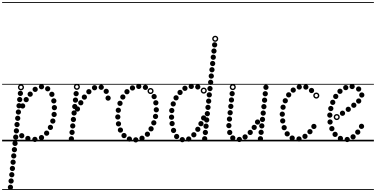

<svg xmlns="http://www.w3.org/2000/svg" viewBox="-25 -1349 3588 1832"><path d="M191 -313Q180.5 -313 173.2 -320.2Q166 -327.5 166 -338Q166 -348.5 173.2 -355.8Q180.5 -363 191 -363Q201.5 -363 208.8 -355.8Q216 -348.5 216 -338Q216 -327.5 208.8 -320.2Q201.5 -313 191 -313ZM225 -373.5Q214.5 -373.5 207.2 -380.8Q200 -388 200 -398.5Q200 -409 207.2 -416.2Q214.5 -423.5 225 -423.5Q235.5 -423.5 242.8 -416.2Q250 -409 250 -398.5Q250 -388 242.8 -380.8Q235.5 -373.5 225 -373.5ZM263 -425.5Q252.5 -425.5 245.2 -432.8Q238 -440 238 -450.5Q238 -461 245.2 -468.2Q252.5 -475.5 263 -475.5Q273.5 -475.5 280.8 -468.2Q288 -461 288 -450.5Q288 -440 280.8 -432.8Q273.5 -425.5 263 -425.5ZM310.5 -471.5Q300 -471.5 292.8 -478.8Q285.5 -486 285.5 -496.5Q285.5 -507 292.8 -514.2Q300 -521.5 310.5 -521.5Q321 -521.5 328.2 -514.2Q335.5 -507 335.5 -496.5Q335.5 -486 328.2 -478.8Q321 -471.5 310.5 -471.5ZM371 -496.5Q360.5 -496.5 353.2 -503.8Q346 -511 346 -521.5Q346 -532 353.2 -539.2Q360.5 -546.5 371 -546.5Q381.5 -546.5 388.8 -539.2Q396 -532 396 -521.5Q396 -511 388.8 -503.8Q381.5 -496.5 371 -496.5ZM430 -477Q419.5 -477 412.2 -484.2Q405 -491.5 405 -502Q405 -512.5 412.2 -519.8Q419.5 -527 430 -527Q440.5 -527 447.8 -519.8Q455 -512.5 455 -502Q455 -491.5 447.8 -484.2Q440.5 -477 430 -477ZM470 -424Q459.5 -424 452.2 -431.2Q445 -438.5 445 -449Q445 -459.5 452.2 -466.8Q459.5 -474 470 -474Q480.5 -474 487.8 -466.8Q495 -459.5 495 -449Q495 -438.5 487.8 -431.2Q480.5 -424 470 -424ZM488.5 -361.5Q478 -361.5 470.8 -368.8Q463.5 -376 463.5 -386.5Q463.5 -397 470.8 -404.2Q478 -411.5 488.5 -411.5Q499 -411.5 506.2 -404.2Q513.5 -397 513.5 -386.5Q513.5 -376 506.2 -368.8Q499 -361.5 488.5 -361.5ZM494 -297Q483.5 -297 476.2 -304.2Q469 -311.5 469 -322Q469 -332.5 476.2 -339.8Q483.5 -347 494 -347Q504.5 -347 511.8 -339.8Q519 -332.5 519 -322Q519 -311.5 511.8 -304.2Q504.5 -297 494 -297ZM491.5 -232Q481 -232 473.8 -239.2Q466.5 -246.5 466.5 -257Q466.5 -267.5 473.8 -274.8Q481 -282 491.5 -282Q502 -282 509.2 -274.8Q516.5 -267.5 516.5 -257Q516.5 -246.5 509.2 -239.2Q502 -232 491.5 -232ZM479 -169Q468.5 -169 461.2 -176.2Q454 -183.5 454 -194Q454 -204.5 461.2 -211.8Q468.5 -219 479 -219Q489.5 -219 496.8 -211.8Q504 -204.5 504 -194Q504 -183.5 496.8 -176.2Q489.5 -169 479 -169ZM456 -108.5Q445.5 -108.5 438.2 -115.8Q431 -123 431 -133.5Q431 -144 438.2 -151.2Q445.5 -158.5 456 -158.5Q466.5 -158.5 473.8 -151.2Q481 -144 481 -133.5Q481 -123 473.8 -115.8Q466.5 -108.5 456 -108.5ZM420 -53.5Q409.5 -53.5 402.2 -60.8Q395 -68 395 -78.5Q395 -89 402.2 -96.2Q409.5 -103.5 420 -103.5Q430.5 -103.5 437.8 -96.2Q445 -89 445 -78.5Q445 -68 437.8 -60.8Q430.5 -53.5 420 -53.5ZM371 -11Q360.5 -11 353.2 -18.2Q346 -25.5 346 -36Q346 -46.5 353.2 -53.8Q360.5 -61 371 -61Q381.5 -61 388.8 -53.8Q396 -46.5 396 -36Q396 -25.5 388.8 -18.2Q381.5 -11 371 -11ZM308 6Q297.5 6 290.2 -1.2Q283 -8.5 283 -19Q283 -29.5 290.2 -36.8Q297.5 -44 308 -44Q318.5 -44 325.8 -36.8Q333 -29.5 333 -19Q333 -8.5 325.8 -1.2Q318.5 6 308 6ZM241 -3Q230.5 -3 223.2 -10.2Q216 -17.5 216 -28Q216 -38.5 223.2 -45.8Q230.5 -53 241 -53Q251.5 -53 258.8 -45.8Q266 -38.5 266 -28Q266 -17.5 258.8 -10.2Q251.5 -3 241 -3ZM182.5 -29Q172 -29 164.8 -36.2Q157.5 -43.5 157.5 -54Q157.5 -64.5 164.8 -71.8Q172 -79 182.5 -79Q193 -79 200.2 -71.8Q207.5 -64.5 207.5 -54Q207.5 -43.5 200.2 -36.2Q193 -29 182.5 -29ZM169.5 -433Q159 -433 151.8 -440.2Q144.5 -447.5 144.5 -458Q144.5 -468.5 151.8 -475.8Q159 -483 169.5 -483Q180 -483 187.2 -475.8Q194.5 -468.5 194.5 -458Q194.5 -447.5 187.2 -440.2Q180 -433 169.5 -433ZM163 -374Q152.5 -374 145.2 -381.2Q138 -388.5 138 -399Q138 -409.5 145.2 -416.8Q152.5 -424 163 -424Q173.5 -424 180.8 -416.8Q188 -409.5 188 -399Q188 -388.5 180.8 -381.2Q173.5 -374 163 -374ZM156.5 -315Q146 -315 138.8 -322.2Q131.5 -329.5 131.5 -340Q131.5 -350.5 138.8 -357.8Q146 -365 156.5 -365Q167 -365 174.2 -357.8Q181.5 -350.5 181.5 -340Q181.5 -329.5 174.2 -322.2Q167 -315 156.5 -315ZM150.5 -255Q140 -255 132.8 -262.2Q125.5 -269.5 125.5 -280Q125.5 -290.5 132.8 -297.8Q140 -305 150.5 -305Q161 -305 168.2 -297.8Q175.5 -290.5 175.5 -280Q175.5 -269.5 168.2 -262.2Q161 -255 150.5 -255ZM144 -195.5Q133.5 -195.5 126.2 -202.8Q119 -210 119 -220.5Q119 -231 126.2 -238.2Q133.5 -245.5 144 -245.5Q154.5 -245.5 161.8 -238.2Q169 -231 169 -220.5Q169 -210 161.8 -202.8Q154.5 -195.5 144 -195.5ZM137.5 -135.5Q127 -135.5 119.8 -142.8Q112.5 -150 112.5 -160.5Q112.5 -171 119.8 -178.2Q127 -185.5 137.5 -185.5Q148 -185.5 155.2 -178.2Q162.5 -171 162.5 -160.5Q162.5 -150 155.2 -142.8Q148 -135.5 137.5 -135.5ZM131.5 -75.5Q121 -75.5 113.8 -82.8Q106.5 -90 106.5 -100.5Q106.5 -111 113.8 -118.2Q121 -125.5 131.5 -125.5Q142 -125.5 149.2 -118.2Q156.5 -111 156.5 -100.5Q156.5 -90 149.2 -82.8Q142 -75.5 131.5 -75.5ZM125 -16Q114.5 -16 107.2 -23.2Q100 -30.5 100 -41Q100 -51.5 107.2 -58.8Q114.5 -66 125 -66Q135.5 -66 142.8 -58.8Q150 -51.5 150 -41Q150 -30.5 142.8 -23.2Q135.5 -16 125 -16ZM118.5 44Q108 44 100.8 36.8Q93.5 29.5 93.5 19Q93.5 8.5 100.8 1.2Q108 -6 118.5 -6Q129 -6 136.2 1.2Q143.5 8.5 143.5 19Q143.5 29.5 136.2 36.8Q129 44 118.5 44ZM112.5 104Q102 104 94.8 96.8Q87.5 89.5 87.5 79Q87.5 68.5 94.8 61.2Q102 54 112.5 54Q123 54 130.2 61.2Q137.5 68.5 137.5 79Q137.5 89.5 130.2 96.8Q123 104 112.5 104ZM106 163.5Q95.5 163.5 88.2 156.2Q81 149 81 138.5Q81 128 88.2 120.8Q95.5 113.5 106 113.5Q116.5 113.5 123.8 120.8Q131 128 131 138.5Q131 149 123.8 156.2Q116.5 163.5 106 163.5ZM100 223.5Q89.5 223.5 82.2 216.2Q75 209 75 198.5Q75 188 82.2 180.8Q89.5 173.5 100 173.5Q110.5 173.5 117.8 180.8Q125 188 125 198.5Q125 209 117.8 216.2Q110.5 223.5 100 223.5ZM93.5 283.5Q83 283.5 75.8 276.2Q68.5 269 68.5 258.5Q68.5 248 75.8 240.8Q83 233.5 93.5 233.5Q104 233.5 111.2 240.8Q118.5 248 118.5 258.5Q118.5 269 111.2 276.2Q104 283.5 93.5 283.5ZM87.5 343Q77 343 69.8 335.8Q62.5 328.5 62.5 318Q62.5 307.5 69.8 300.2Q77 293 87.5 293Q98 293 105.2 300.2Q112.5 307.5 112.5 318Q112.5 328.5 105.2 335.8Q98 343 87.5 343ZM81 403Q70.5 403 63.2 395.8Q56 388.5 56 378Q56 367.5 63.2 360.2Q70.5 353 81 353Q91.5 353 98.8 360.2Q106 367.5 106 378Q106 388.5 98.8 395.8Q91.5 403 81 403ZM74.5 463Q64 463 56.8 455.8Q49.5 448.5 49.5 438Q49.5 427.5 56.8 420.2Q64 413 74.5 413Q85 413 92.2 420.2Q99.5 427.5 99.5 438Q99.5 448.5 92.2 455.8Q85 463 74.5 463ZM175 -487Q163 -487 154.5 -495.5Q146 -504 146 -516Q146 -528 154.5 -536.5Q163 -545 175 -545Q187 -545 195.5 -536.5Q204 -528 204 -516Q204 -504 195.5 -495.5Q187 -487 175 -487ZM175 -500.5Q181.5 -500.5 186 -505.2Q190.5 -510 190.5 -516.5Q190.5 -522.5 186 -527Q181.5 -531.5 175 -531.5Q168.5 -531.5 164 -527Q159.5 -522.5 159.5 -516.5Q159.5 -510 164 -505.2Q168.5 -500.5 175 -500.5ZM-5 455H612.5V463H-5ZM-5 -16H612.5V0H-5ZM-5 -549H612.5V-541H-5ZM-5 -1329H612.5V-1321H-5Z M714 -284Q703.5 -284 696.2 -291.2Q689 -298.5 689 -309Q689 -319.5 696.2 -326.8Q703.5 -334 714 -334Q724.5 -334 731.8 -326.8Q739 -319.5 739 -309Q739 -298.5 731.8 -291.2Q724.5 -284 714 -284ZM746 -343.5Q735.5 -343.5 728.2 -350.8Q721 -358 721 -368.5Q721 -379 728.2 -386.2Q735.5 -393.5 746 -393.5Q756.5 -393.5 763.8 -386.2Q771 -379 771 -368.5Q771 -358 763.8 -350.8Q756.5 -343.5 746 -343.5ZM780 -397.5Q769.5 -397.5 762.2 -404.8Q755 -412 755 -422.5Q755 -433 762.2 -440.2Q769.5 -447.5 780 -447.5Q790.5 -447.5 797.8 -440.2Q805 -433 805 -422.5Q805 -412 797.8 -404.8Q790.5 -397.5 780 -397.5ZM823 -449Q812.5 -449 805.2 -456.2Q798 -463.5 798 -474Q798 -484.5 805.2 -491.8Q812.5 -499 823 -499Q833.5 -499 840.8 -491.8Q848 -484.5 848 -474Q848 -463.5 840.8 -456.2Q833.5 -449 823 -449ZM877 -487Q866.5 -487 859.2 -494.2Q852 -501.5 852 -512Q852 -522.5 859.2 -529.8Q866.5 -537 877 -537Q887.5 -537 894.8 -529.8Q902 -522.5 902 -512Q902 -501.5 894.8 -494.2Q887.5 -487 877 -487ZM941 -491.5Q930.5 -491.5 923.2 -498.8Q916 -506 916 -516.5Q916 -527 923.2 -534.2Q930.5 -541.5 941 -541.5Q951.5 -541.5 958.8 -534.2Q966 -527 966 -516.5Q966 -506 958.8 -498.8Q951.5 -491.5 941 -491.5ZM988.5 -452.5Q978 -452.5 970.8 -459.8Q963.5 -467 963.5 -477.5Q963.5 -488 970.8 -495.2Q978 -502.5 988.5 -502.5Q999 -502.5 1006.2 -495.2Q1013.5 -488 1013.5 -477.5Q1013.5 -467 1006.2 -459.8Q999 -452.5 988.5 -452.5ZM1006.5 -388Q996 -388 988.8 -395.2Q981.5 -402.5 981.5 -413Q981.5 -423.5 988.8 -430.8Q996 -438 1006.5 -438Q1017 -438 1024.2 -430.8Q1031.5 -423.5 1031.5 -413Q1031.5 -402.5 1024.2 -395.2Q1017 -388 1006.5 -388ZM701.5 -430.5Q691 -430.5 683.8 -437.8Q676.5 -445 676.5 -455.5Q676.5 -466 683.8 -473.2Q691 -480.5 701.5 -480.5Q712 -480.5 719.2 -473.2Q726.5 -466 726.5 -455.5Q726.5 -445 719.2 -437.8Q712 -430.5 701.5 -430.5ZM695 -369Q684.5 -369 677.2 -376.2Q670 -383.5 670 -394Q670 -404.5 677.2 -411.8Q684.5 -419 695 -419Q705.5 -419 712.8 -411.8Q720 -404.5 720 -394Q720 -383.5 712.8 -376.2Q705.5 -369 695 -369ZM688.5 -307.5Q678 -307.5 670.8 -314.8Q663.5 -322 663.5 -332.5Q663.5 -343 670.8 -350.2Q678 -357.5 688.5 -357.5Q699 -357.5 706.2 -350.2Q713.5 -343 713.5 -332.5Q713.5 -322 706.2 -314.8Q699 -307.5 688.5 -307.5ZM682 -246Q671.5 -246 664.2 -253.2Q657 -260.5 657 -271Q657 -281.5 664.2 -288.8Q671.5 -296 682 -296Q692.5 -296 699.8 -288.8Q707 -281.5 707 -271Q707 -260.5 699.8 -253.2Q692.5 -246 682 -246ZM675.5 -184Q665 -184 657.8 -191.2Q650.5 -198.5 650.5 -209Q650.5 -219.5 657.8 -226.8Q665 -234 675.5 -234Q686 -234 693.2 -226.8Q700.5 -219.5 700.5 -209Q700.5 -198.5 693.2 -191.2Q686 -184 675.5 -184ZM669 -122.5Q658.5 -122.5 651.2 -129.8Q644 -137 644 -147.5Q644 -158 651.2 -165.2Q658.5 -172.5 669 -172.5Q679.5 -172.5 686.8 -165.2Q694 -158 694 -147.5Q694 -137 686.8 -129.8Q679.5 -122.5 669 -122.5ZM662.5 -61Q652 -61 644.8 -68.2Q637.5 -75.5 637.5 -86Q637.5 -96.5 644.8 -103.8Q652 -111 662.5 -111Q673 -111 680.2 -103.8Q687.5 -96.5 687.5 -86Q687.5 -75.5 680.2 -68.2Q673 -61 662.5 -61ZM656 0.5Q645.5 0.5 638.2 -6.8Q631 -14 631 -24.5Q631 -35 638.2 -42.2Q645.5 -49.5 656 -49.5Q666.5 -49.5 673.8 -42.2Q681 -35 681 -24.5Q681 -14 673.8 -6.8Q666.5 0.5 656 0.5ZM708.5 -491.5Q696.5 -491.5 688 -500Q679.5 -508.5 679.5 -520.5Q679.5 -532.5 688 -541Q696.5 -549.5 708.5 -549.5Q720.5 -549.5 729 -541Q737.5 -532.5 737.5 -520.5Q737.5 -508.5 729 -500Q720.5 -491.5 708.5 -491.5ZM708.5 -505Q715 -505 719.5 -509.8Q724 -514.5 724 -521Q724 -527 719.5 -531.5Q715 -536 708.5 -536Q702 -536 697.5 -531.5Q693 -527 693 -521Q693 -514.5 697.5 -509.8Q702 -505 708.5 -505ZM586.5 455H1050V463H586.5ZM586.5 -16H1050V0H586.5ZM586.5 -549H1050V-541H586.5ZM586.5 -1329H1050V-1321H586.5Z M1270.5 10.5Q1260 10.5 1252.8 3.2Q1245.5 -4 1245.5 -14.5Q1245.5 -25 1252.8 -32.2Q1260 -39.5 1270.5 -39.5Q1281 -39.5 1288.2 -32.2Q1295.5 -25 1295.5 -14.5Q1295.5 -4 1288.2 3.2Q1281 10.5 1270.5 10.5ZM1330 -5Q1319.5 -5 1312.2 -12.2Q1305 -19.5 1305 -30Q1305 -40.5 1312.2 -47.8Q1319.5 -55 1330 -55Q1340.5 -55 1347.8 -47.8Q1355 -40.5 1355 -30Q1355 -19.5 1347.8 -12.2Q1340.5 -5 1330 -5ZM1381.5 -43.5Q1371 -43.5 1363.8 -50.8Q1356.5 -58 1356.5 -68.5Q1356.5 -79 1363.8 -86.2Q1371 -93.5 1381.5 -93.5Q1392 -93.5 1399.2 -86.2Q1406.5 -79 1406.5 -68.5Q1406.5 -58 1399.2 -50.8Q1392 -43.5 1381.5 -43.5ZM1416.5 -95Q1406 -95 1398.8 -102.2Q1391.5 -109.5 1391.5 -120Q1391.5 -130.5 1398.8 -137.8Q1406 -145 1416.5 -145Q1427 -145 1434.2 -137.8Q1441.5 -130.5 1441.5 -120Q1441.5 -109.5 1434.2 -102.2Q1427 -95 1416.5 -95ZM1442.5 -152Q1432 -152 1424.8 -159.2Q1417.5 -166.5 1417.5 -177Q1417.5 -187.5 1424.8 -194.8Q1432 -202 1442.5 -202Q1453 -202 1460.2 -194.8Q1467.5 -187.5 1467.5 -177Q1467.5 -166.5 1460.2 -159.2Q1453 -152 1442.5 -152ZM1459 -213Q1448.5 -213 1441.2 -220.2Q1434 -227.5 1434 -238Q1434 -248.5 1441.2 -255.8Q1448.5 -263 1459 -263Q1469.5 -263 1476.8 -255.8Q1484 -248.5 1484 -238Q1484 -227.5 1476.8 -220.2Q1469.5 -213 1459 -213ZM1466.5 -276.5Q1456 -276.5 1448.8 -283.8Q1441.5 -291 1441.5 -301.5Q1441.5 -312 1448.8 -319.2Q1456 -326.5 1466.5 -326.5Q1477 -326.5 1484.2 -319.2Q1491.5 -312 1491.5 -301.5Q1491.5 -291 1484.2 -283.8Q1477 -276.5 1466.5 -276.5ZM1462 -343Q1451.5 -343 1444.2 -350.2Q1437 -357.5 1437 -368Q1437 -378.5 1444.2 -385.8Q1451.5 -393 1462 -393Q1472.5 -393 1479.8 -385.8Q1487 -378.5 1487 -368Q1487 -357.5 1479.8 -350.2Q1472.5 -343 1462 -343ZM1445.5 -402.5Q1435 -402.5 1427.8 -409.8Q1420.5 -417 1420.5 -427.5Q1420.5 -438 1427.8 -445.2Q1435 -452.5 1445.5 -452.5Q1456 -452.5 1463.2 -445.2Q1470.5 -438 1470.5 -427.5Q1470.5 -417 1463.2 -409.8Q1456 -402.5 1445.5 -402.5ZM1362.5 -490.5Q1352 -490.5 1344.8 -497.8Q1337.5 -505 1337.5 -515.5Q1337.5 -526 1344.8 -533.2Q1352 -540.5 1362.5 -540.5Q1373 -540.5 1380.2 -533.2Q1387.5 -526 1387.5 -515.5Q1387.5 -505 1380.2 -497.8Q1373 -490.5 1362.5 -490.5ZM1299 -499.5Q1288.5 -499.5 1281.2 -506.8Q1274 -514 1274 -524.5Q1274 -535 1281.2 -542.2Q1288.5 -549.5 1299 -549.5Q1309.5 -549.5 1316.8 -542.2Q1324 -535 1324 -524.5Q1324 -514 1316.8 -506.8Q1309.5 -499.5 1299 -499.5ZM1239 -485Q1228.5 -485 1221.2 -492.2Q1214 -499.5 1214 -510Q1214 -520.5 1221.2 -527.8Q1228.5 -535 1239 -535Q1249.5 -535 1256.8 -527.8Q1264 -520.5 1264 -510Q1264 -499.5 1256.8 -492.2Q1249.5 -485 1239 -485ZM1186.5 -449Q1176 -449 1168.8 -456.2Q1161.5 -463.5 1161.5 -474Q1161.5 -484.5 1168.8 -491.8Q1176 -499 1186.5 -499Q1197 -499 1204.2 -491.8Q1211.5 -484.5 1211.5 -474Q1211.5 -463.5 1204.2 -456.2Q1197 -449 1186.5 -449ZM1147 -398.5Q1136.5 -398.5 1129.2 -405.8Q1122 -413 1122 -423.5Q1122 -434 1129.2 -441.2Q1136.5 -448.5 1147 -448.5Q1157.5 -448.5 1164.8 -441.2Q1172 -434 1172 -423.5Q1172 -413 1164.8 -405.8Q1157.5 -398.5 1147 -398.5ZM1120 -338Q1109.5 -338 1102.2 -345.2Q1095 -352.5 1095 -363Q1095 -373.5 1102.2 -380.8Q1109.5 -388 1120 -388Q1130.5 -388 1137.8 -380.8Q1145 -373.5 1145 -363Q1145 -352.5 1137.8 -345.2Q1130.5 -338 1120 -338ZM1104 -272Q1093.5 -272 1086.2 -279.2Q1079 -286.5 1079 -297Q1079 -307.5 1086.2 -314.8Q1093.5 -322 1104 -322Q1114.5 -322 1121.8 -314.8Q1129 -307.5 1129 -297Q1129 -286.5 1121.8 -279.2Q1114.5 -272 1104 -272ZM1099 -208Q1088.5 -208 1081.2 -215.2Q1074 -222.5 1074 -233Q1074 -243.5 1081.2 -250.8Q1088.5 -258 1099 -258Q1109.5 -258 1116.8 -250.8Q1124 -243.5 1124 -233Q1124 -222.5 1116.8 -215.2Q1109.5 -208 1099 -208ZM1105.5 -142.5Q1095 -142.5 1087.8 -149.8Q1080.5 -157 1080.5 -167.5Q1080.5 -178 1087.8 -185.2Q1095 -192.5 1105.5 -192.5Q1116 -192.5 1123.2 -185.2Q1130.5 -178 1130.5 -167.5Q1130.5 -157 1123.2 -149.8Q1116 -142.5 1105.5 -142.5ZM1124 -83Q1113.5 -83 1106.2 -90.2Q1099 -97.5 1099 -108Q1099 -118.5 1106.2 -125.8Q1113.5 -133 1124 -133Q1134.5 -133 1141.8 -125.8Q1149 -118.5 1149 -108Q1149 -97.5 1141.8 -90.2Q1134.5 -83 1124 -83ZM1158.5 -30.5Q1148 -30.5 1140.8 -37.8Q1133.5 -45 1133.5 -55.5Q1133.5 -66 1140.8 -73.2Q1148 -80.5 1158.5 -80.5Q1169 -80.5 1176.2 -73.2Q1183.5 -66 1183.5 -55.5Q1183.5 -45 1176.2 -37.8Q1169 -30.5 1158.5 -30.5ZM1209.5 2.5Q1199 2.5 1191.8 -4.8Q1184.5 -12 1184.5 -22.5Q1184.5 -33 1191.8 -40.2Q1199 -47.5 1209.5 -47.5Q1220 -47.5 1227.2 -40.2Q1234.5 -33 1234.5 -22.5Q1234.5 -12 1227.2 -4.8Q1220 2.5 1209.5 2.5ZM1411.5 -451.5Q1399.5 -451.5 1391 -460Q1382.5 -468.5 1382.5 -480.5Q1382.5 -492.5 1391 -501Q1399.5 -509.5 1411.5 -509.5Q1423.5 -509.5 1432 -501Q1440.5 -492.5 1440.5 -480.5Q1440.5 -468.5 1432 -460Q1423.5 -451.5 1411.5 -451.5ZM1411.5 -465Q1418 -465 1422.5 -469.8Q1427 -474.5 1427 -481Q1427 -487 1422.5 -491.5Q1418 -496 1411.5 -496Q1405 -496 1400.5 -491.5Q1396 -487 1396 -481Q1396 -474.5 1400.5 -469.8Q1405 -465 1411.5 -465ZM1040 455H1550.5V463H1040ZM1040 -16H1550.5V0H1040ZM1040 -549H1550.5V-541H1040ZM1040 -1329H1550.5V-1321H1040Z M1862 -494.5Q1851.5 -494.5 1844.2 -501.8Q1837 -509 1837 -519.5Q1837 -530 1844.2 -537.2Q1851.5 -544.5 1862 -544.5Q1872.5 -544.5 1879.8 -537.2Q1887 -530 1887 -519.5Q1887 -509 1879.8 -501.8Q1872.5 -494.5 1862 -494.5ZM1800 -499.5Q1789.5 -499.5 1782.2 -506.8Q1775 -514 1775 -524.5Q1775 -535 1782.2 -542.2Q1789.5 -549.5 1800 -549.5Q1810.5 -549.5 1817.8 -542.2Q1825 -535 1825 -524.5Q1825 -514 1817.8 -506.8Q1810.5 -499.5 1800 -499.5ZM1739.5 -481.5Q1729 -481.5 1721.8 -488.8Q1714.5 -496 1714.5 -506.5Q1714.5 -517 1721.8 -524.2Q1729 -531.5 1739.5 -531.5Q1750 -531.5 1757.2 -524.2Q1764.5 -517 1764.5 -506.5Q1764.5 -496 1757.2 -488.8Q1750 -481.5 1739.5 -481.5ZM1693 -442Q1682.5 -442 1675.2 -449.2Q1668 -456.5 1668 -467Q1668 -477.5 1675.2 -484.8Q1682.5 -492 1693 -492Q1703.5 -492 1710.8 -484.8Q1718 -477.5 1718 -467Q1718 -456.5 1710.8 -449.2Q1703.5 -442 1693 -442ZM1655 -390.5Q1644.5 -390.5 1637.2 -397.8Q1630 -405 1630 -415.5Q1630 -426 1637.2 -433.2Q1644.5 -440.5 1655 -440.5Q1665.5 -440.5 1672.8 -433.2Q1680 -426 1680 -415.5Q1680 -405 1672.8 -397.8Q1665.5 -390.5 1655 -390.5ZM1628 -332.5Q1617.5 -332.5 1610.2 -339.8Q1603 -347 1603 -357.5Q1603 -368 1610.2 -375.2Q1617.5 -382.5 1628 -382.5Q1638.5 -382.5 1645.8 -375.2Q1653 -368 1653 -357.5Q1653 -347 1645.8 -339.8Q1638.5 -332.5 1628 -332.5ZM1614 -269.5Q1603.5 -269.5 1596.2 -276.8Q1589 -284 1589 -294.5Q1589 -305 1596.2 -312.2Q1603.5 -319.5 1614 -319.5Q1624.5 -319.5 1631.8 -312.2Q1639 -305 1639 -294.5Q1639 -284 1631.8 -276.8Q1624.5 -269.5 1614 -269.5ZM1612 -206Q1601.5 -206 1594.2 -213.2Q1587 -220.5 1587 -231Q1587 -241.5 1594.2 -248.8Q1601.5 -256 1612 -256Q1622.5 -256 1629.8 -248.8Q1637 -241.5 1637 -231Q1637 -220.5 1629.8 -213.2Q1622.5 -206 1612 -206ZM1617 -145Q1606.5 -145 1599.2 -152.2Q1592 -159.5 1592 -170Q1592 -180.5 1599.2 -187.8Q1606.5 -195 1617 -195Q1627.5 -195 1634.8 -187.8Q1642 -180.5 1642 -170Q1642 -159.5 1634.8 -152.2Q1627.5 -145 1617 -145ZM1631 -79.5Q1620.5 -79.5 1613.2 -86.8Q1606 -94 1606 -104.5Q1606 -115 1613.2 -122.2Q1620.5 -129.5 1631 -129.5Q1641.5 -129.5 1648.8 -122.2Q1656 -115 1656 -104.5Q1656 -94 1648.8 -86.8Q1641.5 -79.5 1631 -79.5ZM1660.5 -21.5Q1650 -21.5 1642.8 -28.8Q1635.5 -36 1635.5 -46.5Q1635.5 -57 1642.8 -64.2Q1650 -71.5 1660.5 -71.5Q1671 -71.5 1678.2 -64.2Q1685.5 -57 1685.5 -46.5Q1685.5 -36 1678.2 -28.8Q1671 -21.5 1660.5 -21.5ZM1714.5 8.5Q1704 8.5 1696.8 1.2Q1689.5 -6 1689.5 -16.5Q1689.5 -27 1696.8 -34.2Q1704 -41.5 1714.5 -41.5Q1725 -41.5 1732.2 -34.2Q1739.5 -27 1739.5 -16.5Q1739.5 -6 1732.2 1.2Q1725 8.5 1714.5 8.5ZM1775.5 2.5Q1765 2.5 1757.8 -4.8Q1750.5 -12 1750.5 -22.5Q1750.5 -33 1757.8 -40.2Q1765 -47.5 1775.5 -47.5Q1786 -47.5 1793.2 -40.2Q1800.5 -33 1800.5 -22.5Q1800.5 -12 1793.2 -4.8Q1786 2.5 1775.5 2.5ZM1824.5 -38Q1814 -38 1806.8 -45.2Q1799.5 -52.5 1799.5 -63Q1799.5 -73.5 1806.8 -80.8Q1814 -88 1824.5 -88Q1835 -88 1842.2 -80.8Q1849.5 -73.5 1849.5 -63Q1849.5 -52.5 1842.2 -45.2Q1835 -38 1824.5 -38ZM1862.5 -90.5Q1852 -90.5 1844.8 -97.8Q1837.5 -105 1837.5 -115.5Q1837.5 -126 1844.8 -133.2Q1852 -140.5 1862.5 -140.5Q1873 -140.5 1880.2 -133.2Q1887.5 -126 1887.5 -115.5Q1887.5 -105 1880.2 -97.8Q1873 -90.5 1862.5 -90.5ZM1892.5 -144Q1882 -144 1874.8 -151.2Q1867.5 -158.5 1867.5 -169Q1867.5 -179.5 1874.8 -186.8Q1882 -194 1892.5 -194Q1903 -194 1910.2 -186.8Q1917.5 -179.5 1917.5 -169Q1917.5 -158.5 1910.2 -151.2Q1903 -144 1892.5 -144ZM1918 -198.5Q1907.5 -198.5 1900.2 -205.8Q1893 -213 1893 -223.5Q1893 -234 1900.2 -241.2Q1907.5 -248.5 1918 -248.5Q1928.5 -248.5 1935.8 -241.2Q1943 -234 1943 -223.5Q1943 -213 1935.8 -205.8Q1928.5 -198.5 1918 -198.5ZM1919 -455.5Q1907 -455.5 1898.5 -464Q1890 -472.5 1890 -484.5Q1890 -496.5 1898.5 -505Q1907 -513.5 1919 -513.5Q1931 -513.5 1939.5 -505Q1948 -496.5 1948 -484.5Q1948 -472.5 1939.5 -464Q1931 -455.5 1919 -455.5ZM1919 -469Q1925.5 -469 1930 -473.8Q1934.5 -478.5 1934.5 -485Q1934.5 -491 1930 -495.5Q1925.5 -500 1919 -500Q1912.5 -500 1908 -495.5Q1903.5 -491 1903.5 -485Q1903.5 -478.5 1908 -473.8Q1912.5 -469 1919 -469ZM2023 -896Q2012.5 -896 2005.2 -903.2Q1998 -910.5 1998 -921Q1998 -931.5 2005.2 -938.8Q2012.5 -946 2023 -946Q2033.5 -946 2040.8 -938.8Q2048 -931.5 2048 -921Q2048 -910.5 2040.8 -903.2Q2033.5 -896 2023 -896ZM2016.5 -837Q2006 -837 1998.8 -844.2Q1991.5 -851.5 1991.5 -862Q1991.5 -872.5 1998.8 -879.8Q2006 -887 2016.5 -887Q2027 -887 2034.2 -879.8Q2041.5 -872.5 2041.5 -862Q2041.5 -851.5 2034.2 -844.2Q2027 -837 2016.5 -837ZM2010 -778Q1999.5 -778 1992.2 -785.2Q1985 -792.5 1985 -803Q1985 -813.5 1992.2 -820.8Q1999.5 -828 2010 -828Q2020.5 -828 2027.8 -820.8Q2035 -813.5 2035 -803Q2035 -792.5 2027.8 -785.2Q2020.5 -778 2010 -778ZM2004 -718Q1993.5 -718 1986.2 -725.2Q1979 -732.5 1979 -743Q1979 -753.5 1986.2 -760.8Q1993.5 -768 2004 -768Q2014.5 -768 2021.8 -760.8Q2029 -753.5 2029 -743Q2029 -732.5 2021.8 -725.2Q2014.5 -718 2004 -718ZM1997.5 -658.5Q1987 -658.5 1979.8 -665.8Q1972.5 -673 1972.5 -683.5Q1972.5 -694 1979.8 -701.2Q1987 -708.5 1997.5 -708.5Q2008 -708.5 2015.2 -701.2Q2022.5 -694 2022.5 -683.5Q2022.5 -673 2015.2 -665.8Q2008 -658.5 1997.5 -658.5ZM1991 -598.5Q1980.5 -598.5 1973.2 -605.8Q1966 -613 1966 -623.5Q1966 -634 1973.2 -641.2Q1980.5 -648.5 1991 -648.5Q2001.5 -648.5 2008.8 -641.2Q2016 -634 2016 -623.5Q2016 -613 2008.8 -605.8Q2001.5 -598.5 1991 -598.5ZM1985 -538.5Q1974.5 -538.5 1967.2 -545.8Q1960 -553 1960 -563.5Q1960 -574 1967.2 -581.2Q1974.5 -588.5 1985 -588.5Q1995.5 -588.5 2002.8 -581.2Q2010 -574 2010 -563.5Q2010 -553 2002.8 -545.8Q1995.5 -538.5 1985 -538.5ZM1978.5 -479Q1968 -479 1960.8 -486.2Q1953.5 -493.5 1953.5 -504Q1953.5 -514.5 1960.8 -521.8Q1968 -529 1978.5 -529Q1989 -529 1996.2 -521.8Q2003.5 -514.5 2003.5 -504Q2003.5 -493.5 1996.2 -486.2Q1989 -479 1978.5 -479ZM1972 -419Q1961.5 -419 1954.2 -426.2Q1947 -433.5 1947 -444Q1947 -454.5 1954.2 -461.8Q1961.5 -469 1972 -469Q1982.5 -469 1989.8 -461.8Q1997 -454.5 1997 -444Q1997 -433.5 1989.8 -426.2Q1982.5 -419 1972 -419ZM1966 -359Q1955.5 -359 1948.2 -366.2Q1941 -373.5 1941 -384Q1941 -394.5 1948.2 -401.8Q1955.5 -409 1966 -409Q1976.5 -409 1983.8 -401.8Q1991 -394.5 1991 -384Q1991 -373.5 1983.8 -366.2Q1976.5 -359 1966 -359ZM1959.5 -299.5Q1949 -299.5 1941.8 -306.8Q1934.5 -314 1934.5 -324.5Q1934.5 -335 1941.8 -342.2Q1949 -349.5 1959.5 -349.5Q1970 -349.5 1977.2 -342.2Q1984.5 -335 1984.5 -324.5Q1984.5 -314 1977.2 -306.8Q1970 -299.5 1959.5 -299.5ZM1953.5 -239.5Q1943 -239.5 1935.8 -246.8Q1928.5 -254 1928.5 -264.5Q1928.5 -275 1935.8 -282.2Q1943 -289.5 1953.5 -289.5Q1964 -289.5 1971.2 -282.2Q1978.5 -275 1978.5 -264.5Q1978.5 -254 1971.2 -246.8Q1964 -239.5 1953.5 -239.5ZM1947 -179.5Q1936.5 -179.5 1929.2 -186.8Q1922 -194 1922 -204.5Q1922 -215 1929.2 -222.2Q1936.5 -229.5 1947 -229.5Q1957.5 -229.5 1964.8 -222.2Q1972 -215 1972 -204.5Q1972 -194 1964.8 -186.8Q1957.5 -179.5 1947 -179.5ZM1941 -120Q1930.5 -120 1923.2 -127.2Q1916 -134.5 1916 -145Q1916 -155.5 1923.2 -162.8Q1930.5 -170 1941 -170Q1951.5 -170 1958.8 -162.8Q1966 -155.5 1966 -145Q1966 -134.5 1958.8 -127.2Q1951.5 -120 1941 -120ZM1934.5 -60Q1924 -60 1916.8 -67.2Q1909.5 -74.5 1909.5 -85Q1909.5 -95.5 1916.8 -102.8Q1924 -110 1934.5 -110Q1945 -110 1952.2 -102.8Q1959.5 -95.5 1959.5 -85Q1959.5 -74.5 1952.2 -67.2Q1945 -60 1934.5 -60ZM1928 0Q1917.5 0 1910.2 -7.2Q1903 -14.5 1903 -25Q1903 -35.5 1910.2 -42.8Q1917.5 -50 1928 -50Q1938.5 -50 1945.8 -42.8Q1953 -35.5 1953 -25Q1953 -14.5 1945.8 -7.2Q1938.5 0 1928 0ZM2028.5 -950Q2016.5 -950 2008 -958.5Q1999.5 -967 1999.5 -979Q1999.5 -991 2008 -999.5Q2016.5 -1008 2028.5 -1008Q2040.5 -1008 2049 -999.5Q2057.5 -991 2057.5 -979Q2057.5 -967 2049 -958.5Q2040.5 -950 2028.5 -950ZM2028.5 -963.5Q2035 -963.5 2039.5 -968.2Q2044 -973 2044 -979.5Q2044 -985.5 2039.5 -990Q2035 -994.5 2028.5 -994.5Q2022 -994.5 2017.5 -990Q2013 -985.5 2013 -979.5Q2013 -973 2017.5 -968.2Q2022 -963.5 2028.5 -963.5ZM1544 455H2106V463H1544ZM1544 -16H2106V0H1544ZM1544 -549H2106V-541H1544ZM1544 -1329H2106V-1321H1544Z M2190 -430.5Q2179.5 -430.5 2172.2 -437.8Q2165 -445 2165 -455.5Q2165 -466 2172.2 -473.2Q2179.5 -480.5 2190 -480.5Q2200.5 -480.5 2207.8 -473.2Q2215 -466 2215 -455.5Q2215 -445 2207.8 -437.8Q2200.5 -430.5 2190 -430.5ZM2183.5 -370Q2173 -370 2165.8 -377.2Q2158.5 -384.5 2158.5 -395Q2158.5 -405.5 2165.8 -412.8Q2173 -420 2183.5 -420Q2194 -420 2201.2 -412.8Q2208.5 -405.5 2208.5 -395Q2208.5 -384.5 2201.2 -377.2Q2194 -370 2183.5 -370ZM2177.5 -309Q2167 -309 2159.8 -316.2Q2152.5 -323.5 2152.5 -334Q2152.5 -344.5 2159.8 -351.8Q2167 -359 2177.5 -359Q2188 -359 2195.2 -351.8Q2202.5 -344.5 2202.5 -334Q2202.5 -323.5 2195.2 -316.2Q2188 -309 2177.5 -309ZM2171 -248.5Q2160.5 -248.5 2153.2 -255.8Q2146 -263 2146 -273.5Q2146 -284 2153.2 -291.2Q2160.5 -298.5 2171 -298.5Q2181.5 -298.5 2188.8 -291.2Q2196 -284 2196 -273.5Q2196 -263 2188.8 -255.8Q2181.5 -248.5 2171 -248.5ZM2164.5 -188Q2154 -188 2146.8 -195.2Q2139.5 -202.5 2139.5 -213Q2139.5 -223.5 2146.8 -230.8Q2154 -238 2164.5 -238Q2175 -238 2182.2 -230.8Q2189.5 -223.5 2189.5 -213Q2189.5 -202.5 2182.2 -195.2Q2175 -188 2164.5 -188ZM2159 -125.5Q2148.5 -125.5 2141.2 -132.8Q2134 -140 2134 -150.5Q2134 -161 2141.2 -168.2Q2148.5 -175.5 2159 -175.5Q2169.5 -175.5 2176.8 -168.2Q2184 -161 2184 -150.5Q2184 -140 2176.8 -132.8Q2169.5 -125.5 2159 -125.5ZM2167 -60Q2156.5 -60 2149.2 -67.2Q2142 -74.5 2142 -85Q2142 -95.5 2149.2 -102.8Q2156.5 -110 2167 -110Q2177.5 -110 2184.8 -102.8Q2192 -95.5 2192 -85Q2192 -74.5 2184.8 -67.2Q2177.5 -60 2167 -60ZM2196 -7.5Q2185.5 -7.5 2178.2 -14.8Q2171 -22 2171 -32.5Q2171 -43 2178.2 -50.2Q2185.5 -57.5 2196 -57.5Q2206.5 -57.5 2213.8 -50.2Q2221 -43 2221 -32.5Q2221 -22 2213.8 -14.8Q2206.5 -7.5 2196 -7.5ZM2258.5 6.5Q2248 6.5 2240.8 -0.8Q2233.5 -8 2233.5 -18.5Q2233.5 -29 2240.8 -36.2Q2248 -43.5 2258.5 -43.5Q2269 -43.5 2276.2 -36.2Q2283.5 -29 2283.5 -18.5Q2283.5 -8 2276.2 -0.8Q2269 6.5 2258.5 6.5ZM2313.5 -17.5Q2303 -17.5 2295.8 -24.8Q2288.5 -32 2288.5 -42.5Q2288.5 -53 2295.8 -60.2Q2303 -67.5 2313.5 -67.5Q2324 -67.5 2331.2 -60.2Q2338.5 -53 2338.5 -42.5Q2338.5 -32 2331.2 -24.8Q2324 -17.5 2313.5 -17.5ZM2362.5 -60.5Q2352 -60.5 2344.8 -67.8Q2337.5 -75 2337.5 -85.5Q2337.5 -96 2344.8 -103.2Q2352 -110.5 2362.5 -110.5Q2373 -110.5 2380.2 -103.2Q2387.5 -96 2387.5 -85.5Q2387.5 -75 2380.2 -67.8Q2373 -60.5 2362.5 -60.5ZM2400.5 -108.5Q2390 -108.5 2382.8 -115.8Q2375.5 -123 2375.5 -133.5Q2375.5 -144 2382.8 -151.2Q2390 -158.5 2400.5 -158.5Q2411 -158.5 2418.2 -151.2Q2425.5 -144 2425.5 -133.5Q2425.5 -123 2418.2 -115.8Q2411 -108.5 2400.5 -108.5ZM2432.5 -159.5Q2422 -159.5 2414.8 -166.8Q2407.5 -174 2407.5 -184.5Q2407.5 -195 2414.8 -202.2Q2422 -209.5 2432.5 -209.5Q2443 -209.5 2450.2 -202.2Q2457.5 -195 2457.5 -184.5Q2457.5 -174 2450.2 -166.8Q2443 -159.5 2432.5 -159.5ZM2512.5 -491Q2502 -491 2494.8 -498.2Q2487.5 -505.5 2487.5 -516Q2487.5 -526.5 2494.8 -533.8Q2502 -541 2512.5 -541Q2523 -541 2530.2 -533.8Q2537.5 -526.5 2537.5 -516Q2537.5 -505.5 2530.2 -498.2Q2523 -491 2512.5 -491ZM2506 -429.5Q2495.5 -429.5 2488.2 -436.8Q2481 -444 2481 -454.5Q2481 -465 2488.2 -472.2Q2495.5 -479.5 2506 -479.5Q2516.5 -479.5 2523.8 -472.2Q2531 -465 2531 -454.5Q2531 -444 2523.8 -436.8Q2516.5 -429.5 2506 -429.5ZM2499.5 -368Q2489 -368 2481.8 -375.2Q2474.5 -382.5 2474.5 -393Q2474.5 -403.5 2481.8 -410.8Q2489 -418 2499.5 -418Q2510 -418 2517.2 -410.8Q2524.5 -403.5 2524.5 -393Q2524.5 -382.5 2517.2 -375.2Q2510 -368 2499.5 -368ZM2493 -306.5Q2482.5 -306.5 2475.2 -313.8Q2468 -321 2468 -331.5Q2468 -342 2475.2 -349.2Q2482.5 -356.5 2493 -356.5Q2503.5 -356.5 2510.8 -349.2Q2518 -342 2518 -331.5Q2518 -321 2510.8 -313.8Q2503.5 -306.5 2493 -306.5ZM2486.5 -245Q2476 -245 2468.8 -252.2Q2461.5 -259.5 2461.5 -270Q2461.5 -280.5 2468.8 -287.8Q2476 -295 2486.5 -295Q2497 -295 2504.2 -287.8Q2511.5 -280.5 2511.5 -270Q2511.5 -259.5 2504.2 -252.2Q2497 -245 2486.5 -245ZM2479.5 -184.5Q2469 -184.5 2461.8 -191.8Q2454.5 -199 2454.5 -209.5Q2454.5 -220 2461.8 -227.2Q2469 -234.5 2479.5 -234.5Q2490 -234.5 2497.2 -227.2Q2504.5 -220 2504.5 -209.5Q2504.5 -199 2497.2 -191.8Q2490 -184.5 2479.5 -184.5ZM2473 -123Q2462.5 -123 2455.2 -130.2Q2448 -137.5 2448 -148Q2448 -158.5 2455.2 -165.8Q2462.5 -173 2473 -173Q2483.5 -173 2490.8 -165.8Q2498 -158.5 2498 -148Q2498 -137.5 2490.8 -130.2Q2483.5 -123 2473 -123ZM2466.5 -61.5Q2456 -61.5 2448.8 -68.8Q2441.5 -76 2441.5 -86.5Q2441.5 -97 2448.8 -104.2Q2456 -111.5 2466.5 -111.5Q2477 -111.5 2484.2 -104.2Q2491.5 -97 2491.5 -86.5Q2491.5 -76 2484.2 -68.8Q2477 -61.5 2466.5 -61.5ZM2460 0Q2449.5 0 2442.2 -7.2Q2435 -14.5 2435 -25Q2435 -35.5 2442.2 -42.8Q2449.5 -50 2460 -50Q2470.5 -50 2477.8 -42.8Q2485 -35.5 2485 -25Q2485 -14.5 2477.8 -7.2Q2470.5 0 2460 0ZM2196 -489Q2184 -489 2175.5 -497.5Q2167 -506 2167 -518Q2167 -530 2175.5 -538.5Q2184 -547 2196 -547Q2208 -547 2216.5 -538.5Q2225 -530 2225 -518Q2225 -506 2216.5 -497.5Q2208 -489 2196 -489ZM2196 -502.5Q2202.5 -502.5 2207 -507.2Q2211.5 -512 2211.5 -518.5Q2211.5 -524.5 2207 -529Q2202.5 -533.5 2196 -533.5Q2189.5 -533.5 2185 -529Q2180.5 -524.5 2180.5 -518.5Q2180.5 -512 2185 -507.2Q2189.5 -502.5 2196 -502.5ZM2065.5 455H2617.5V463H2065.5ZM2065.5 -16H2617.5V0H2065.5ZM2065.5 -549H2617.5V-541H2065.5ZM2065.5 -1329H2617.5V-1321H2065.5Z M2947.5 -460.5Q2937 -460.5 2929.8 -467.8Q2922.5 -475 2922.5 -485.5Q2922.5 -496 2929.8 -503.2Q2937 -510.5 2947.5 -510.5Q2958 -510.5 2965.2 -503.2Q2972.5 -496 2972.5 -485.5Q2972.5 -475 2965.2 -467.8Q2958 -460.5 2947.5 -460.5ZM2893.5 -493.5Q2883 -493.5 2875.8 -500.8Q2868.5 -508 2868.5 -518.5Q2868.5 -529 2875.8 -536.2Q2883 -543.5 2893.5 -543.5Q2904 -543.5 2911.2 -536.2Q2918.5 -529 2918.5 -518.5Q2918.5 -508 2911.2 -500.8Q2904 -493.5 2893.5 -493.5ZM2830.5 -494Q2820 -494 2812.8 -501.2Q2805.5 -508.5 2805.5 -519Q2805.5 -529.5 2812.8 -536.8Q2820 -544 2830.5 -544Q2841 -544 2848.2 -536.8Q2855.5 -529.5 2855.5 -519Q2855.5 -508.5 2848.2 -501.2Q2841 -494 2830.5 -494ZM2773 -464.5Q2762.5 -464.5 2755.2 -471.8Q2748 -479 2748 -489.5Q2748 -500 2755.2 -507.2Q2762.5 -514.5 2773 -514.5Q2783.5 -514.5 2790.8 -507.2Q2798 -500 2798 -489.5Q2798 -479 2790.8 -471.8Q2783.5 -464.5 2773 -464.5ZM2729.5 -419Q2719 -419 2711.8 -426.2Q2704.5 -433.5 2704.5 -444Q2704.5 -454.5 2711.8 -461.8Q2719 -469 2729.5 -469Q2740 -469 2747.2 -461.8Q2754.5 -454.5 2754.5 -444Q2754.5 -433.5 2747.2 -426.2Q2740 -419 2729.5 -419ZM2697 -362.5Q2686.5 -362.5 2679.2 -369.8Q2672 -377 2672 -387.5Q2672 -398 2679.2 -405.2Q2686.5 -412.5 2697 -412.5Q2707.5 -412.5 2714.8 -405.2Q2722 -398 2722 -387.5Q2722 -377 2714.8 -369.8Q2707.5 -362.5 2697 -362.5ZM2676 -301Q2665.5 -301 2658.2 -308.2Q2651 -315.5 2651 -326Q2651 -336.5 2658.2 -343.8Q2665.5 -351 2676 -351Q2686.5 -351 2693.8 -343.8Q2701 -336.5 2701 -326Q2701 -315.5 2693.8 -308.2Q2686.5 -301 2676 -301ZM2668.5 -234.5Q2658 -234.5 2650.8 -241.8Q2643.5 -249 2643.5 -259.5Q2643.5 -270 2650.8 -277.2Q2658 -284.5 2668.5 -284.5Q2679 -284.5 2686.2 -277.2Q2693.5 -270 2693.5 -259.5Q2693.5 -249 2686.2 -241.8Q2679 -234.5 2668.5 -234.5ZM2672.5 -170.5Q2662 -170.5 2654.8 -177.8Q2647.5 -185 2647.5 -195.5Q2647.5 -206 2654.8 -213.2Q2662 -220.5 2672.5 -220.5Q2683 -220.5 2690.2 -213.2Q2697.5 -206 2697.5 -195.5Q2697.5 -185 2690.2 -177.8Q2683 -170.5 2672.5 -170.5ZM2686.5 -106Q2676 -106 2668.8 -113.2Q2661.5 -120.5 2661.5 -131Q2661.5 -141.5 2668.8 -148.8Q2676 -156 2686.5 -156Q2697 -156 2704.2 -148.8Q2711.5 -141.5 2711.5 -131Q2711.5 -120.5 2704.2 -113.2Q2697 -106 2686.5 -106ZM2715.5 -47Q2705 -47 2697.8 -54.2Q2690.5 -61.5 2690.5 -72Q2690.5 -82.5 2697.8 -89.8Q2705 -97 2715.5 -97Q2726 -97 2733.2 -89.8Q2740.5 -82.5 2740.5 -72Q2740.5 -61.5 2733.2 -54.2Q2726 -47 2715.5 -47ZM2763 -6.5Q2752.5 -6.5 2745.2 -13.8Q2738 -21 2738 -31.5Q2738 -42 2745.2 -49.2Q2752.5 -56.5 2763 -56.5Q2773.5 -56.5 2780.8 -49.2Q2788 -42 2788 -31.5Q2788 -21 2780.8 -13.8Q2773.5 -6.5 2763 -6.5ZM2828 2Q2817.5 2 2810.2 -5.2Q2803 -12.5 2803 -23Q2803 -33.5 2810.2 -40.8Q2817.5 -48 2828 -48Q2838.5 -48 2845.8 -40.8Q2853 -33.5 2853 -23Q2853 -12.5 2845.8 -5.2Q2838.5 2 2828 2ZM2885 -23Q2874.5 -23 2867.2 -30.2Q2860 -37.5 2860 -48Q2860 -58.5 2867.2 -65.8Q2874.5 -73 2885 -73Q2895.5 -73 2902.8 -65.8Q2910 -58.5 2910 -48Q2910 -37.5 2902.8 -30.2Q2895.5 -23 2885 -23ZM2932.5 -67.5Q2922 -67.5 2914.8 -74.8Q2907.5 -82 2907.5 -92.5Q2907.5 -103 2914.8 -110.2Q2922 -117.5 2932.5 -117.5Q2943 -117.5 2950.2 -110.2Q2957.5 -103 2957.5 -92.5Q2957.5 -82 2950.2 -74.8Q2943 -67.5 2932.5 -67.5ZM2970 -117.5Q2959.5 -117.5 2952.2 -124.8Q2945 -132 2945 -142.5Q2945 -153 2952.2 -160.2Q2959.5 -167.5 2970 -167.5Q2980.5 -167.5 2987.8 -160.2Q2995 -153 2995 -142.5Q2995 -132 2987.8 -124.8Q2980.5 -117.5 2970 -117.5ZM2993 -408Q2981 -408 2972.5 -416.5Q2964 -425 2964 -437Q2964 -449 2972.5 -457.5Q2981 -466 2993 -466Q3005 -466 3013.5 -457.5Q3022 -449 3022 -437Q3022 -425 3013.5 -416.5Q3005 -408 2993 -408ZM2993 -421.5Q2999.5 -421.5 3004 -426.2Q3008.5 -431 3008.5 -437.5Q3008.5 -443.5 3004 -448Q2999.5 -452.5 2993 -452.5Q2986.5 -452.5 2982 -448Q2977.5 -443.5 2977.5 -437.5Q2977.5 -431 2982 -426.2Q2986.5 -421.5 2993 -421.5ZM2609.5 455H3066.5V463H2609.5ZM2609.5 -16H3066.5V0H2609.5ZM2609.5 -549H3066.5V-541H2609.5ZM2609.5 -1329H3066.5V-1321H2609.5Z M3243 -243.5Q3232.5 -243.5 3225.2 -250.8Q3218 -258 3218 -268.5Q3218 -279 3225.2 -286.2Q3232.5 -293.5 3243 -293.5Q3253.5 -293.5 3260.8 -286.2Q3268 -279 3268 -268.5Q3268 -258 3260.8 -250.8Q3253.5 -243.5 3243 -243.5ZM3298 -281Q3287.5 -281 3280.2 -288.2Q3273 -295.5 3273 -306Q3273 -316.5 3280.2 -323.8Q3287.5 -331 3298 -331Q3308.5 -331 3315.8 -323.8Q3323 -316.5 3323 -306Q3323 -295.5 3315.8 -288.2Q3308.5 -281 3298 -281ZM3351 -320Q3340.5 -320 3333.2 -327.2Q3326 -334.5 3326 -345Q3326 -355.5 3333.2 -362.8Q3340.5 -370 3351 -370Q3361.5 -370 3368.8 -362.8Q3376 -355.5 3376 -345Q3376 -334.5 3368.8 -327.2Q3361.5 -320 3351 -320ZM3397.5 -360Q3387 -360 3379.8 -367.2Q3372.5 -374.5 3372.5 -385Q3372.5 -395.5 3379.8 -402.8Q3387 -410 3397.5 -410Q3408 -410 3415.2 -402.8Q3422.5 -395.5 3422.5 -385Q3422.5 -374.5 3415.2 -367.2Q3408 -360 3397.5 -360ZM3427 -417.5Q3416.5 -417.5 3409.2 -424.8Q3402 -432 3402 -442.5Q3402 -453 3409.2 -460.2Q3416.5 -467.5 3427 -467.5Q3437.5 -467.5 3444.8 -460.2Q3452 -453 3452 -442.5Q3452 -432 3444.8 -424.8Q3437.5 -417.5 3427 -417.5ZM3397 -474.5Q3386.5 -474.5 3379.2 -481.8Q3372 -489 3372 -499.5Q3372 -510 3379.2 -517.2Q3386.5 -524.5 3397 -524.5Q3407.5 -524.5 3414.8 -517.2Q3422 -510 3422 -499.5Q3422 -489 3414.8 -481.8Q3407.5 -474.5 3397 -474.5ZM3335 -498.5Q3324.5 -498.5 3317.2 -505.8Q3310 -513 3310 -523.5Q3310 -534 3317.2 -541.2Q3324.5 -548.5 3335 -548.5Q3345.5 -548.5 3352.8 -541.2Q3360 -534 3360 -523.5Q3360 -513 3352.8 -505.8Q3345.5 -498.5 3335 -498.5ZM3274 -488Q3263.5 -488 3256.2 -495.2Q3249 -502.5 3249 -513Q3249 -523.5 3256.2 -530.8Q3263.5 -538 3274 -538Q3284.5 -538 3291.8 -530.8Q3299 -523.5 3299 -513Q3299 -502.5 3291.8 -495.2Q3284.5 -488 3274 -488ZM3219 -453Q3208.5 -453 3201.2 -460.2Q3194 -467.5 3194 -478Q3194 -488.5 3201.2 -495.8Q3208.5 -503 3219 -503Q3229.5 -503 3236.8 -495.8Q3244 -488.5 3244 -478Q3244 -467.5 3236.8 -460.2Q3229.5 -453 3219 -453ZM3178.5 -404Q3168 -404 3160.8 -411.2Q3153.5 -418.5 3153.5 -429Q3153.5 -439.5 3160.8 -446.8Q3168 -454 3178.5 -454Q3189 -454 3196.2 -446.8Q3203.5 -439.5 3203.5 -429Q3203.5 -418.5 3196.2 -411.2Q3189 -404 3178.5 -404ZM3150 -347.5Q3139.5 -347.5 3132.2 -354.8Q3125 -362 3125 -372.5Q3125 -383 3132.2 -390.2Q3139.5 -397.5 3150 -397.5Q3160.5 -397.5 3167.8 -390.2Q3175 -383 3175 -372.5Q3175 -362 3167.8 -354.8Q3160.5 -347.5 3150 -347.5ZM3131.5 -288.5Q3121 -288.5 3113.8 -295.8Q3106.5 -303 3106.5 -313.5Q3106.5 -324 3113.8 -331.2Q3121 -338.5 3131.5 -338.5Q3142 -338.5 3149.2 -331.2Q3156.5 -324 3156.5 -313.5Q3156.5 -303 3149.2 -295.8Q3142 -288.5 3131.5 -288.5ZM3122 -225.5Q3111.5 -225.5 3104.2 -232.8Q3097 -240 3097 -250.5Q3097 -261 3104.2 -268.2Q3111.5 -275.5 3122 -275.5Q3132.5 -275.5 3139.8 -268.2Q3147 -261 3147 -250.5Q3147 -240 3139.8 -232.8Q3132.5 -225.5 3122 -225.5ZM3124.5 -160Q3114 -160 3106.8 -167.2Q3099.5 -174.5 3099.5 -185Q3099.5 -195.5 3106.8 -202.8Q3114 -210 3124.5 -210Q3135 -210 3142.2 -202.8Q3149.5 -195.5 3149.5 -185Q3149.5 -174.5 3142.2 -167.2Q3135 -160 3124.5 -160ZM3141.5 -96.5Q3131 -96.5 3123.8 -103.8Q3116.5 -111 3116.5 -121.5Q3116.5 -132 3123.8 -139.2Q3131 -146.5 3141.5 -146.5Q3152 -146.5 3159.2 -139.2Q3166.5 -132 3166.5 -121.5Q3166.5 -111 3159.2 -103.8Q3152 -96.5 3141.5 -96.5ZM3172.5 -42Q3162 -42 3154.8 -49.2Q3147.5 -56.5 3147.5 -67Q3147.5 -77.5 3154.8 -84.8Q3162 -92 3172.5 -92Q3183 -92 3190.2 -84.8Q3197.5 -77.5 3197.5 -67Q3197.5 -56.5 3190.2 -49.2Q3183 -42 3172.5 -42ZM3223 -3Q3212.5 -3 3205.2 -10.2Q3198 -17.5 3198 -28Q3198 -38.5 3205.2 -45.8Q3212.5 -53 3223 -53Q3233.5 -53 3240.8 -45.8Q3248 -38.5 3248 -28Q3248 -17.5 3240.8 -10.2Q3233.5 -3 3223 -3ZM3288 7Q3277.5 7 3270.2 -0.2Q3263 -7.5 3263 -18Q3263 -28.5 3270.2 -35.8Q3277.5 -43 3288 -43Q3298.5 -43 3305.8 -35.8Q3313 -28.5 3313 -18Q3313 -7.5 3305.8 -0.2Q3298.5 7 3288 7ZM3344 -18.5Q3333.5 -18.5 3326.2 -25.8Q3319 -33 3319 -43.5Q3319 -54 3326.2 -61.2Q3333.5 -68.5 3344 -68.5Q3354.5 -68.5 3361.8 -61.2Q3369 -54 3369 -43.5Q3369 -33 3361.8 -25.8Q3354.5 -18.5 3344 -18.5ZM3388.5 -63.5Q3378 -63.5 3370.8 -70.8Q3363.5 -78 3363.5 -88.5Q3363.5 -99 3370.8 -106.2Q3378 -113.5 3388.5 -113.5Q3399 -113.5 3406.2 -106.2Q3413.5 -99 3413.5 -88.5Q3413.5 -78 3406.2 -70.8Q3399 -63.5 3388.5 -63.5ZM3424.5 -118.5Q3414 -118.5 3406.8 -125.8Q3399.5 -133 3399.5 -143.5Q3399.5 -154 3406.8 -161.2Q3414 -168.5 3424.5 -168.5Q3435 -168.5 3442.2 -161.2Q3449.5 -154 3449.5 -143.5Q3449.5 -133 3442.2 -125.8Q3435 -118.5 3424.5 -118.5ZM3188 -203Q3176 -203 3167.5 -211.5Q3159 -220 3159 -232Q3159 -244 3167.5 -252.5Q3176 -261 3188 -261Q3200 -261 3208.5 -252.5Q3217 -244 3217 -232Q3217 -220 3208.5 -211.5Q3200 -203 3188 -203ZM3188 -216.5Q3194.5 -216.5 3199 -221.2Q3203.5 -226 3203.5 -232.5Q3203.5 -238.5 3199 -243Q3194.5 -247.5 3188 -247.5Q3181.5 -247.5 3177 -243Q3172.5 -238.5 3172.5 -232.5Q3172.5 -226 3177 -221.2Q3181.5 -216.5 3188 -216.5ZM3049 455H3542.5V463H3049ZM3049 -16H3542.5V0H3049ZM3049 -549H3542.5V-541H3049ZM3049 -1329H3542.5V-1321H3049Z"/></svg>

Font: Edu SA Dotted Guide
Style: Regular
Weight: 400
Designer: Tina and Corey Anderson, Eben Sorkin, Mirko Velimirovic
Foundry: Google for Education
Version: Version 2.000